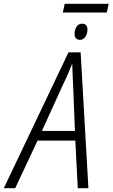

<svg xmlns="http://www.w3.org/2000/svg" viewBox="-78 -992 593 1012"><path d="M143 -302 256 -550Q270 -578 281 -604Q292 -630 301 -653H303Q303 -630 304.5 -603Q306 -576 307 -551L317 -302ZM-58 0H2L120 -251H319L332 0H388L347 -716H283ZM253 -926H485L495 -972H263ZM344 -782Q361 -782 372 -798.5Q383 -815 383 -836Q383 -867 355 -867Q335 -867 325 -850.5Q315 -834 315 -814Q315 -782 344 -782Z"/></svg>

Font: Noto Sans Display SemiCondensed Light
Style: Italic
Weight: 300
Width: 4
Italic angle: -12°
Designer: Monotype Design Team
Foundry: Monotype Imaging Inc.
Version: Version 1.900